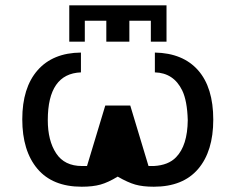

<svg xmlns="http://www.w3.org/2000/svg" viewBox="-20 -687 890 724"><path d="M285.2 -488.8V-414.1Q160.2 -409.2 160.2 -233.9Q160.2 -156.7 191.7 -108.9Q223.1 -61 289.1 -61H308.1L377 -289.1H471.2L540 -61H560.1Q615.2 -64 644 -94.2Q687 -138.2 688 -233.9Q686 -307.1 667 -346.2Q634.8 -412.1 564 -414.1V-488.8Q669.9 -486.8 727.1 -421.9Q784.2 -356.9 784.2 -235.8Q784.2 -116.7 727.1 -49.8Q669.9 17.1 560.1 17.1Q518.1 17.1 490 9Q461.9 1 423.8 -21Q387.7 1 358.9 9Q330.1 17.1 288.1 17.1Q178.2 17.1 121.1 -50.5Q64 -118.2 64 -237.1Q64 -356 121.6 -421.9Q179.2 -487.8 285.2 -488.8ZM241.2 -529.8V-667H607.9V-529.8H548.8V-608.9H467.8V-529.8H380.9V-608.9H299.8V-529.8Z"/></svg>

Font: CMU Bright
Style: SemiBold
Weight: 600
Version: Version 0.7.0